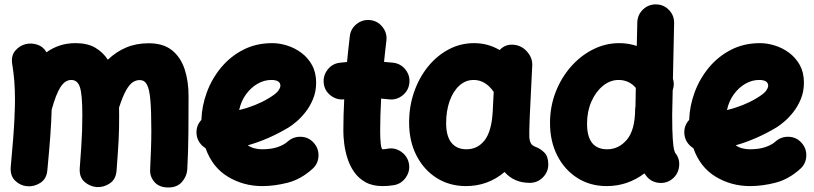

<svg xmlns="http://www.w3.org/2000/svg" viewBox="-20 -768 3694 871"><path d="M28.8 -11.7Q42 -151.4 45.9 -237.3Q45.4 -245.6 46.4 -253.4Q47.9 -287.1 47.9 -315.9Q47.9 -361.8 44.9 -399.7Q42 -437.5 35.6 -476.1Q29.3 -514.2 48.8 -537.6Q68.4 -561 96.7 -567.9Q123 -574.2 149.9 -565.2Q176.8 -556.2 190.9 -530.8Q217.8 -550.3 250.5 -561.3Q283.2 -572.3 323.2 -572.3Q376 -572.3 411.4 -552Q446.8 -531.7 469.2 -497.1Q505.9 -532.7 551.8 -552.2Q597.7 -571.8 654.8 -571.8Q720.2 -571.8 759.8 -540.3Q799.3 -508.8 817.4 -454.6Q835.4 -400.4 835.4 -332.5Q835.4 -252.9 834.7 -167.5Q834 -82 829.6 0.5Q827.6 31.7 805.7 57.1Q783.7 82.5 743.7 82.5Q702.6 82.5 680.9 57.9Q659.2 33.2 661.1 1Q663.6 -49.3 665 -93.3Q666.5 -137.2 666.5 -174.8Q666.5 -264.2 662.1 -314.2Q657.7 -364.3 646.5 -384.5Q635.3 -404.8 613.8 -404.8Q597.2 -404.8 582 -394.8Q566.9 -384.8 551.8 -357.9Q536.6 -331.1 520 -279.8Q520.5 -263.7 520.5 -246.1Q520.5 -212.4 520 -185.5Q519.5 -158.7 518.1 -132.1Q516.6 -105.5 514.4 -72.5Q512.2 -39.6 508.8 5.9Q505.9 45.4 478 64Q450.2 82.5 418.5 80.6Q387.2 78.1 363 56.6Q338.9 35.2 341.8 -5.9Q346.2 -64 348.6 -101.8Q351.1 -139.6 352.3 -172.1Q353.5 -204.6 353.5 -246.1Q353.5 -338.4 342.8 -371.8Q332 -405.3 303.2 -405.3Q275.4 -405.3 254.6 -373.3Q233.9 -341.3 214.4 -270.5Q212.9 -215.8 208 -148.9Q203.1 -82 194.8 3.9Q191.4 43.9 162.4 62Q133.3 80.1 101.6 76.7Q71.3 73.7 48.3 51.3Q25.4 28.8 28.8 -11.7Z M1397.5 -2Q1345.2 45.4 1285.4 60.8Q1225.6 76.2 1169.9 76.2Q1084.5 76.2 1013.9 33.7Q943.4 -8.8 912.6 -95.7Q895.5 -106 884.3 -123Q873 -140.1 871.6 -161.6Q869.1 -197.8 893.6 -224.1Q895.5 -287.1 918.2 -348.9Q940.9 -410.6 982.7 -461.2Q1024.4 -511.7 1083 -542Q1141.6 -572.3 1215.3 -572.3Q1247.6 -572.3 1282.2 -561.5Q1316.9 -550.8 1346.9 -528.6Q1377 -506.3 1395.5 -472.7Q1414.1 -439 1414.1 -393.1Q1414.1 -352.5 1400.1 -318.8Q1386.2 -285.2 1365.5 -259Q1344.7 -232.9 1324 -215.6Q1303.2 -198.2 1289.6 -189.9Q1244.6 -163.1 1198.7 -142.8Q1152.8 -122.6 1104.5 -108.9Q1129.9 -90.8 1169.9 -90.8Q1209 -90.8 1238 -100.3Q1267.1 -109.9 1285.2 -126Q1311 -148.9 1345.7 -147.5Q1380.4 -146 1403.3 -120.1Q1426.3 -94.7 1424.8 -59.8Q1423.3 -24.9 1397.5 -2ZM1210.4 -405.3Q1178.7 -405.3 1148.7 -388.2Q1118.7 -371.1 1096.2 -340.3Q1073.7 -309.6 1064.9 -268.6Q1140.1 -287.1 1197.3 -321.3Q1231.9 -341.8 1241.9 -355.7Q1252 -369.6 1252 -378.9Q1252 -405.3 1210.4 -405.3Z M1836.9 -389.6Q1832.5 -355.5 1804.9 -334.2Q1777.3 -313 1743.2 -317.4Q1726.6 -319.3 1709 -320.8Q1707 -284.2 1705.8 -247.3Q1704.6 -210.4 1704.6 -173.3Q1704.6 -140.6 1707.3 -115.7Q1710 -90.8 1716.3 -90.8Q1724.6 -90.8 1737.8 -93.3Q1771.5 -99.6 1800 -79.6Q1828.6 -59.6 1835 -26.4Q1841.3 7.3 1821.5 36.4Q1801.8 65.4 1768.1 71.8Q1754.4 74.2 1741.5 75.2Q1728.5 76.2 1716.3 76.2Q1669.4 76.2 1637.7 58.3Q1606 40.5 1586.2 11.7Q1566.4 -17.1 1555.9 -50.8Q1545.4 -84.5 1541.5 -116.7Q1537.6 -148.9 1537.6 -173.3Q1537.6 -209.5 1538.6 -245.6Q1539.6 -281.7 1541.5 -317.4Q1507.8 -313.5 1480.2 -334.7Q1452.6 -356 1448.7 -390.1Q1444.8 -424.3 1466.1 -451.9Q1487.3 -479.5 1521.5 -483.4Q1537.6 -485.4 1554.2 -486.8Q1557.1 -516.1 1560.3 -545.4Q1563.5 -574.7 1566.9 -603.5Q1570.8 -637.7 1598.1 -659.2Q1625.5 -680.7 1659.7 -676.8Q1693.8 -672.9 1715.3 -645.5Q1736.8 -618.2 1732.9 -584Q1730 -559.6 1727.3 -535.6Q1724.6 -511.7 1722.2 -487.3Q1744.1 -485.8 1764.6 -483.4Q1798.8 -479 1820.1 -451.4Q1841.3 -423.8 1836.9 -389.6Z M2383.3 61.5Q2312 61.5 2269 12.2Q2193.4 76.2 2093.8 76.2Q2019.5 76.2 1961.2 39.6Q1902.8 2.9 1869.4 -62.3Q1835.9 -127.4 1835.9 -211.9Q1835.9 -285.6 1858.6 -350.8Q1881.3 -416 1921.6 -465.8Q1961.9 -515.6 2015.4 -543.9Q2068.8 -572.3 2130.9 -572.3Q2193.4 -572.3 2246.6 -541Q2273.9 -570.3 2314.9 -564.5Q2349.6 -559.6 2373 -531.5Q2396.5 -503.4 2394.5 -470.2L2383.3 -241.7Q2382.8 -228 2382.1 -208.3Q2381.3 -188.5 2381.1 -170.7Q2380.9 -152.8 2381.3 -143.6Q2382.3 -129.9 2387.7 -118.9Q2393.1 -107.9 2411.1 -101.1Q2431.2 -93.8 2449.2 -76.2Q2467.3 -58.6 2467.3 -22Q2467.3 12.2 2442.6 36.9Q2418 61.5 2383.3 61.5ZM2096.2 -90.8Q2146.5 -90.8 2178.5 -131.6Q2210.4 -172.4 2215.3 -263.7Q2215.3 -264.2 2215.3 -265.1L2219.7 -351.1Q2182.1 -405.3 2128.9 -405.3Q2091.8 -405.3 2063.5 -379.4Q2035.2 -353.5 2019.5 -309.1Q2003.9 -264.6 2003.9 -209.5Q2003.9 -150.4 2027.8 -120.6Q2051.8 -90.8 2096.2 -90.8Z M2789.1 -572.3Q2830.6 -572.3 2868.7 -559.6L2871.1 -666.5Q2872.1 -701.2 2897.2 -725.1Q2922.4 -749 2956.5 -748Q2991.2 -747.6 3015.1 -722.4Q3039.1 -697.3 3038.1 -662.6L3032.7 -411.1Q3041 -385.7 3031.7 -358.9L3029.3 -248.5Q3029.3 -172.9 3032 -136.7Q3034.7 -100.6 3037.8 -89.1Q3041 -77.6 3042.5 -75.2Q3064.5 -48.8 3060.8 -13.9Q3057.1 21 3030.8 43Q3004.4 64.9 2969.2 61.5Q2934.1 58.1 2912.6 31.2Q2907.7 24.9 2903.3 18.6Q2827.1 76.2 2731.9 76.2Q2657.7 76.2 2599.6 39.6Q2541.5 2.9 2508.3 -61.8Q2475.1 -126.5 2475.1 -210Q2475.1 -283.7 2500.2 -349.1Q2525.4 -414.6 2569.3 -464.8Q2613.3 -515.1 2669.9 -543.7Q2726.6 -572.3 2789.1 -572.3ZM2643.1 -207Q2643.1 -90.8 2734.4 -90.8Q2787.1 -90.8 2824 -134.5Q2860.8 -178.2 2861.3 -272.9Q2861.3 -278.3 2862.8 -283.7L2864.3 -369.1Q2851.1 -385.7 2831.1 -395.5Q2811 -405.3 2786.6 -405.3Q2748 -405.3 2715.3 -378.7Q2682.6 -352.1 2662.8 -307.1Q2643.1 -262.2 2643.1 -207Z M3610.4 -2Q3558.1 45.4 3498.3 60.8Q3438.5 76.2 3382.8 76.2Q3297.4 76.2 3226.8 33.7Q3156.2 -8.8 3125.5 -95.7Q3108.4 -106 3097.2 -123Q3085.9 -140.1 3084.5 -161.6Q3082 -197.8 3106.4 -224.1Q3108.4 -287.1 3131.1 -348.9Q3153.8 -410.6 3195.6 -461.2Q3237.3 -511.7 3295.9 -542Q3354.5 -572.3 3428.2 -572.3Q3460.4 -572.3 3495.1 -561.5Q3529.8 -550.8 3559.8 -528.6Q3589.8 -506.3 3608.4 -472.7Q3627 -439 3627 -393.1Q3627 -352.5 3613 -318.8Q3599.1 -285.2 3578.4 -259Q3557.6 -232.9 3536.9 -215.6Q3516.1 -198.2 3502.4 -189.9Q3457.5 -163.1 3411.6 -142.8Q3365.7 -122.6 3317.4 -108.9Q3342.8 -90.8 3382.8 -90.8Q3421.9 -90.8 3450.9 -100.3Q3480 -109.9 3498 -126Q3523.9 -148.9 3558.6 -147.5Q3593.3 -146 3616.2 -120.1Q3639.2 -94.7 3637.7 -59.8Q3636.2 -24.9 3610.4 -2ZM3423.3 -405.3Q3391.6 -405.3 3361.6 -388.2Q3331.5 -371.1 3309.1 -340.3Q3286.6 -309.6 3277.8 -268.6Q3353 -287.1 3410.2 -321.3Q3444.8 -341.8 3454.8 -355.7Q3464.8 -369.6 3464.8 -378.9Q3464.8 -405.3 3423.3 -405.3Z"/></svg>

Font: Mikhak-DS1-FD Black
Style: Regular
Weight: 900
Designer: Amin Abedi
Version: Version 3.2